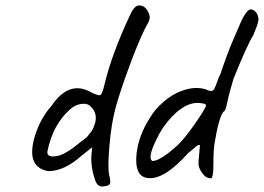

<svg xmlns="http://www.w3.org/2000/svg" viewBox="-20 -660 962 700"><path d="M192 -92Q222 -99 276 -144Q279 -146 288 -153Q297 -160 300 -164Q303 -168 309 -175.5Q315 -183 318 -189Q345 -242 308 -274Q298 -284 275.5 -281Q253 -278 233 -259Q173 -205 153 -109Q149 -83 192 -92ZM361 19Q336 25 327 -3Q309 -54 314 -102L316 -123L277 -92Q214 -36 156 -36Q71 -51 109 -170Q130 -232 167 -273Q232 -370 313 -323Q338 -311 345 -313Q352 -315 360 -348Q387 -463 455 -607Q471 -642 489 -640Q511 -640 523 -610Q530 -594 520 -577Q494 -532 456 -430Q418 -328 402 -269.5Q386 -211 379 -129Q372 -47 378 -22.5Q384 2 381 9.5Q378 17 361 19Z M731 -276Q731 -282 712 -284Q654 -292 593 -219Q568 -189 551 -153Q516 -82 536 -73Q564 -73 628 -131Q655 -157 693 -212Q731 -267 731 -276ZM762 -136Q758 -112 758 -61Q758 -10 749 -10Q732 -10 721 -24Q710 -38 706 -50Q702 -62 705 -85L709 -131Q706 -131 705 -131.5Q704 -132 698.5 -128.5Q693 -125 690 -122Q687 -119 679.5 -113Q672 -107 666 -102Q578 -3 518 -11Q469 -17 478 -101Q486 -168 527 -231Q544 -261 576.5 -289Q609 -317 641 -328Q690 -347 731 -334Q756 -321 762 -338Q765 -343 772 -362.5Q779 -382 784 -391Q810 -469 830 -514.5Q850 -560 861 -586Q877 -618 888.5 -624Q900 -630 914 -615Q924 -599 922 -585Q920 -571 904 -533Q880 -494 831 -372Q830 -367 821.5 -338.5Q813 -310 807.5 -282Q802 -254 796 -254Q778 -235 762 -136Z"/></svg>

Font: Caveat
Style: Regular
Weight: 400
Designer: Pablo Impallari
Foundry: Creative Lab NY
Version: Version 1.096; ttfautohint (v1.3)